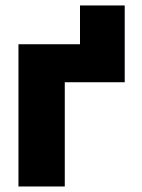

<svg xmlns="http://www.w3.org/2000/svg" viewBox="-20 -676 514 696"><path d="M270 -515.6V-656.2H432.1V-377.9H214.8V0H46.9V-515.6Z"/></svg>

Font: Inter Display ExtraBold
Style: Regular
Weight: 800
Designer: Rasmus Andersson
Foundry: rsms
Version: Version 4.000;git-a52131595